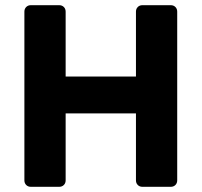

<svg xmlns="http://www.w3.org/2000/svg" viewBox="-20 -720 777 740"><path d="M99 0Q88 0 81 -7Q74 -14 74 -25V-675Q74 -686 81 -693Q88 -700 99 -700H208Q219 -700 226 -693Q233 -686 233 -675V-425H504V-675Q504 -686 511 -693Q518 -700 529 -700H638Q649 -700 656 -693Q663 -686 663 -675V-25Q663 -14 656 -7Q649 0 638 0H529Q518 0 511 -7Q504 -14 504 -25V-283H233V-25Q233 -14 226 -7Q219 0 208 0Z"/></svg>

Font: Fz Rubik SemBd
Style: Regular
Weight: 600
Designer: Hubert and Fischer
Foundry: Hubert and Fischer
Version: Vit hóa bi FontZin.com